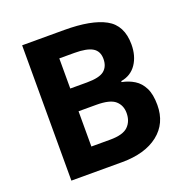

<svg xmlns="http://www.w3.org/2000/svg" viewBox="-127 -833 927 952"><g transform="rotate(-20 336.0 -357.0)"><path d="M312 -714Q455 -714 528 -674Q601 -634 601 -533Q601 -472 572.5 -430Q544 -388 491 -379V-374Q527 -367 556 -349Q585 -331 602 -297Q619 -263 619 -207Q619 -110 549 -55Q479 0 357 0H90V-714ZM329 -431Q395 -431 420.5 -452Q446 -473 446 -513Q446 -554 416 -572Q386 -590 321 -590H241V-431ZM241 -311V-125H340Q408 -125 435 -151.5Q462 -178 462 -222Q462 -262 434.5 -286.5Q407 -311 335 -311Z"/></g></svg>

Font: Noto Sans New Tai Lue
Style: Bold
Weight: 700
Version: Version 2.003